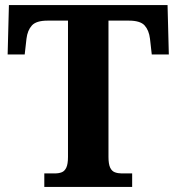

<svg xmlns="http://www.w3.org/2000/svg" viewBox="-20 -734 693 754"><path d="M154 0V-53H196Q211 -53 222.5 -57.5Q234 -62 240.5 -76Q247 -90 247 -117.9V-653H167Q122.4 -653 105.2 -634Q88 -615 84 -582L77 -520H10L15 -714H638L643 -520H576L569 -582Q565 -615 548 -634Q531 -653 486 -653H406V-118Q406 -90 412.5 -76Q419 -62 431 -57.5Q443.1 -53 457 -53H499V0Z"/></svg>

Font: Noto Serif Tamil
Style: Regular
Weight: 400
Designer: Indian Type Foundry, Tom Grace, and the Monotype Design Team
Foundry: Monotype Imaging Inc.
Version: Version 2.003